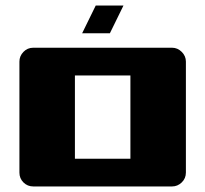

<svg xmlns="http://www.w3.org/2000/svg" viewBox="-20 -672 740 692"><path d="M600 -500Q620 -500 635 -485Q650 -470 650 -450V-50Q650 -29 635 -14.5Q620 0 600 0H100Q79 0 64.5 -14.5Q50 -29 50 -50V-450Q50 -470 64.5 -485Q79 -500 100 -500ZM250 -400V-100H450V-400ZM325 -652H425L376 -552H276Z"/></svg>

Font: Tokeely Brookings
Style: Regular
Weight: 400
Designer: Peter Wiegel
Foundry: Peter Wiegel
Version: Version 2.001